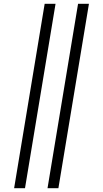

<svg xmlns="http://www.w3.org/2000/svg" viewBox="-20 -843 540 1006"><path d="M229 143 389 -823H446L286 143ZM54 143 214 -823H271L111 143Z"/></svg>

Font: Iosevka Light
Style: Italic
Weight: 300
Italic angle: -9°
Monospace: yes
Designer: Belleve Invis
Foundry: Belleve Invis
Version: Version 32.5.0; ttfautohint (v1.8.4)